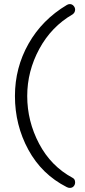

<svg xmlns="http://www.w3.org/2000/svg" viewBox="-20 -726 414 938"><path d="M306 188Q184 126 118.5 5.5Q53 -115 53 -257Q53 -395 119.5 -512.5Q186 -630 307 -702Q314 -706 321 -706Q332 -706 339.5 -697.5Q347 -689 347 -679Q347 -665 335 -656Q231 -596 172 -487Q113 -378 113 -257Q113 -134 171 -24Q229 86 335 143Q347 149 347 165Q347 176 340 184Q333 192 321 192Q314 192 306 188Z"/></svg>

Font: Quicksand
Style: Regular
Weight: 400
Designer: Andrew Paglinawan
Foundry: Andrew Paglinawan
Version: Version 3.000